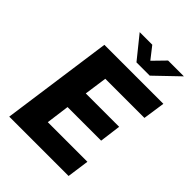

<svg xmlns="http://www.w3.org/2000/svg" viewBox="-262 -1053 1176 1176"><g transform="rotate(45 326.0 -465.5)"><path d="M485 -931 409 -853 348 -931H239L356 -786H471L622 -931ZM40 0H554L574 -143H231L251 -294H542L560 -432H271L292 -580H631L652 -723H141Z"/></g></svg>

Font: United Sans ExtraBold
Style: Italic
Weight: 800
Italic angle: -8°
Designer: Pablo Impallari, Rodrigo Fuenzalida (Modified by Dan O. Williams)
Version: Version 1.000;PS 001.000;hotconv 1.0.88;makeotf.lib2.5.64775